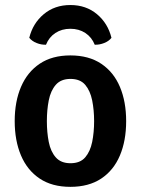

<svg xmlns="http://www.w3.org/2000/svg" viewBox="-20 -730 560 764"><path d="M482 -248Q482 -170 457 -111Q432 -52 382.5 -19.2Q333 13.5 260 13.5Q187 13.5 137.8 -19.5Q88.5 -52.5 63.5 -111.5Q38.5 -170.5 38.5 -248Q38.5 -326 63.8 -384.8Q89 -443.5 138.2 -476.5Q187.5 -509.5 260 -509.5Q333.5 -509.5 383 -476.2Q432.5 -443 457.2 -384.2Q482 -325.5 482 -248ZM166.5 -248Q166.5 -203.5 174 -165.2Q181.5 -127 202 -103.8Q222.5 -80.5 260.5 -80.5Q299 -80.5 319 -103.8Q339 -127 346.8 -165.2Q354.5 -203.5 354.5 -248Q354.5 -292 346.8 -330.5Q339 -369 319 -392.5Q299 -416 260.5 -416Q222.5 -416 202 -392.5Q181.5 -369 174 -330.5Q166.5 -292 166.5 -248ZM423.5 -579.5Q413 -566 394.5 -558.8Q376 -551.5 357 -552Q345 -582 319.5 -598.8Q294 -615.5 260 -615.5Q226 -615.5 200.5 -598.8Q175 -582 163 -552Q144 -551.5 125.8 -558.8Q107.5 -566 96.5 -579.5Q110.5 -637 154 -673.5Q197.5 -710 260 -710Q322.5 -710 366 -673.5Q409.5 -637 423.5 -579.5Z"/></svg>

Font: Signika Negative Light SemiBold
Style: Regular
Weight: 600
Version: Version 2.001